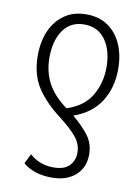

<svg xmlns="http://www.w3.org/2000/svg" viewBox="-87 -601 649 892"><g transform="rotate(10 237.5 -154.5)"><path d="M248 -542Q309 -542 351.5 -512Q394 -482 415.5 -431Q437 -380 437 -317Q437 -229 395.5 -163.5Q354 -98 269 -68Q315 -30 344 8Q373 46 373 98Q373 159 331.5 196Q290 233 219 233Q175 233 139.5 220.5Q104 208 84 189L107 143Q154 185 219 185Q271 185 294.5 160Q318 135 318 99Q318 58 290.5 25Q263 -8 210 -49Q135 -106 96.5 -166.5Q58 -227 58 -315Q58 -381 80.5 -432Q103 -483 145.5 -512.5Q188 -542 248 -542ZM247 -494Q182 -494 147.5 -444.5Q113 -395 113 -315Q113 -247 141.5 -194Q170 -141 232 -96Q313 -123 347.5 -182.5Q382 -242 382 -315Q382 -395 346.5 -444.5Q311 -494 247 -494Z"/></g></svg>

Font: Noto Sans Condensed Light
Style: Regular
Weight: 300
Width: 3
Designer: Monotype Design Team
Foundry: Monotype Imaging Inc.
Version: Version 2.013; ttfautohint (v1.8.4.7-5d5b)